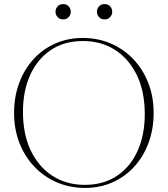

<svg xmlns="http://www.w3.org/2000/svg" viewBox="-20 -911 822 941"><path d="M385 -725Q459.5 -725 523 -697.8Q586.5 -670.5 633.5 -621Q680.5 -571.5 706.8 -504.5Q733 -437.5 733 -358Q733 -278 708 -210.8Q683 -143.5 637.8 -94Q592.5 -44.5 531.2 -17.2Q470 10 397 10Q322.5 10 259 -17.2Q195.5 -44.5 148.5 -94Q101.5 -143.5 75.2 -210.5Q49 -277.5 49 -357Q49 -437 74 -504.2Q99 -571.5 144.2 -621Q189.5 -670.5 251 -697.8Q312.5 -725 385 -725ZM395 -5Q488 -5 554 -49.8Q620 -94.5 654.8 -172.5Q689.5 -250.5 689.5 -351.5Q689.5 -463 650.5 -543.2Q611.5 -623.5 543.2 -666.8Q475 -710 387 -710Q294 -710 228.2 -665.2Q162.5 -620.5 127.5 -542.5Q92.5 -464.5 92.5 -363.5Q92.5 -252 131.5 -171.8Q170.5 -91.5 238.8 -48.2Q307 -5 395 -5ZM289.5 -816Q272 -816 262 -827.5Q252 -839 252 -853.5Q252 -868 262 -879.5Q272 -891 289.5 -891Q307 -891 317 -879.5Q327 -868 327 -853.5Q327 -839 317 -827.5Q307 -816 289.5 -816ZM492.5 -816Q475 -816 465 -827.5Q455 -839 455 -853.5Q455 -868 465 -879.5Q475 -891 492.5 -891Q510 -891 520 -879.5Q530 -868 530 -853.5Q530 -839 520 -827.5Q510 -816 492.5 -816Z"/></svg>

Font: Newsreader Display ExtraLight
Style: Regular
Weight: 275
Designer: Hugues Gentile
Foundry: Production Type
Version: Version 1.001